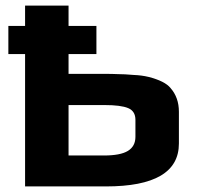

<svg xmlns="http://www.w3.org/2000/svg" viewBox="-20 -669 707 689"><path d="M10 -576H70V-649H226V-576H326V-475H226V-404H342Q388 -404 403 -403Q426 -403 460 -400Q488 -399 513 -393Q572 -378 592 -353Q622 -319 622 -268V-154Q622 0 360 0H70V-475H10ZM355 -292H226V-111H353Q412 -111 439 -127.5Q466 -144 466 -178V-239Q466 -270 440 -281Q414 -292 355 -292Z"/></svg>

Font: Play
Style: Bold
Weight: 700
Designer: Jonas Hecksher (Cyrillic expansion: Cyreal)
Foundry: Jonas Hecksher, Playtype, e-types AS
Version: Version 2.101; ttfautohint (v1.5.65-e2d9)